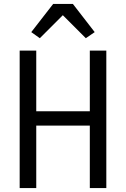

<svg xmlns="http://www.w3.org/2000/svg" viewBox="-20 -955 640 975"><path d="M436.1 0H519.9V-698.2H436.1V-389.9H164.1V-698.2H79.9V0H164.1V-317.1H436.1ZM138.8 -791.9 182.2 -761 299 -877.8 415.8 -761 460.9 -791.9 350.1 -935H250Z"/></svg>

Font: Margiela Mono
Style: Regular
Weight: 400
Designer: Mike Abbink, Paul van der Laan, Pieter van Rosmalen
Foundry: Bold Monday
Version: Version 2.003 2021